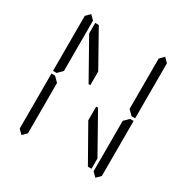

<svg xmlns="http://www.w3.org/2000/svg" viewBox="-200 -1125 1216 1251"><g transform="rotate(30 408.0 -500.0)"><path d="M181 -839V-918H208L356 -654V-551H343ZM99 -924 130 -955 161 -924V-918V-875V-545L126 -510H99ZM161 -76 130 -45 99 -76V-490H126L161 -455V-125V-83ZM635 -161V-83H608L459 -346V-449H473ZM655 -924 686 -955 717 -924V-510H690L655 -545V-550V-875V-918ZM717 -76 686 -45 655 -76V-83V-125V-455L690 -490H717Z"/></g></svg>

Font: DSEG14 Classic
Style: Light
Weight: 300
Designer: Keshikan(Twitter:@keshinomi_88pro)
Version: Version 0.46